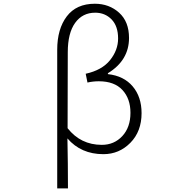

<svg xmlns="http://www.w3.org/2000/svg" viewBox="-20 -828 1040 1047"><path d="M292 199.2V-556.6Q292 -669.9 344.2 -738.8Q396.5 -807.6 497.1 -807.6Q575.2 -807.6 629.4 -758.8Q683.6 -710 683.6 -621.1Q683.6 -499 568.4 -428.7V-423.8Q655.3 -414.1 703.6 -356.9Q752 -299.8 752 -210.9Q752 -111.3 690.9 -49.3Q629.9 12.7 543.9 12.7Q421.9 12.7 347.7 -73.2Q350.6 66.4 350.6 199.2ZM535.2 -38.1Q602.5 -38.1 647 -85.9Q691.4 -133.8 691.4 -212.9Q691.4 -290 647.5 -337.4Q603.5 -384.8 518.6 -384.8Q487.3 -384.8 457 -377.9L447.3 -425.8Q536.1 -445.3 580.1 -500Q624 -554.7 624 -618.2Q624 -685.5 588.4 -722.2Q552.7 -758.8 499 -758.8Q429.7 -758.8 389.6 -703.1Q349.6 -647.5 349.6 -543Q348.6 -405.3 348.6 -128.9Q419.9 -38.1 535.2 -38.1Z"/></svg>

Font: GenEi Gothic M Light
Style: Regular
Weight: 300
Designer: o_tamon (Modified); [Source Han Sans]
Ryoko NISHIZUKA  (kana & ideographs); Paul D. Hunt (Latin, Greek & Cyrillic); Wenl
Version: Version 1.1a;Original Version 1.004